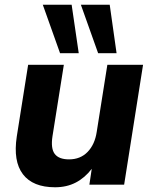

<svg xmlns="http://www.w3.org/2000/svg" viewBox="-20 -781 647 812"><path d="M35 0ZM213 11Q119 11 77 -44Q35 -99 51 -204L99 -507H250L202 -205Q194 -153 211.5 -130Q229 -107 272 -107Q320 -107 350.5 -138.5Q381 -170 389 -223L434 -507H585L505 0H358L368 -67Q339 -29 300.5 -9Q262 11 213 11ZM395 -556 322 -761H444L473 -556ZM234 -556 161 -761H283L313 -556Z"/></svg>

Font: Winston
Style: Bold Italic
Weight: 700
Italic angle: -9°
Designer: Original fonts by Vernon Adams / Changes by Cristiano Sobral
Foundry: Original fonts by Vernon Adams / Changes by Cristiano Sobral
Version: Version 2.503;July 17, 2020;FontCreator 13.0.0.2655 64-bit